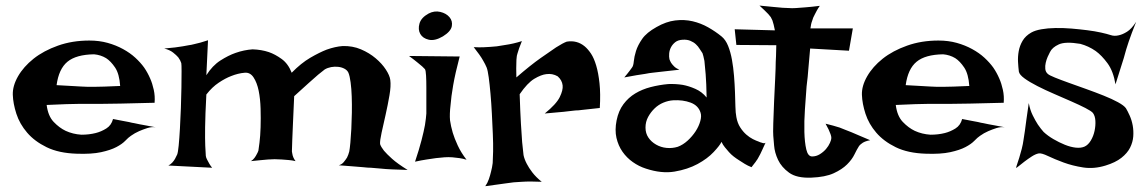

<svg xmlns="http://www.w3.org/2000/svg" viewBox="-20 -635 4070 681"><path d="M268.6 -157.2Q295.9 -157.2 319.3 -163.1Q338.9 -168 356.9 -179.2Q375 -190.4 380.9 -212.9Q400.4 -209 414.1 -206.5Q427.7 -204.1 437.5 -202.1Q448.2 -199.2 456.1 -198.2Q463.9 -196.3 474.6 -194.3Q484.4 -192.4 498.5 -189.9Q512.7 -187.5 532.2 -183.6Q517.6 -185.5 502.4 -180.7Q487.3 -175.8 473.6 -169.9Q458 -163.1 444.3 -153.3Q435.5 -147.5 424.3 -135.7Q413.1 -124 392.6 -113.3Q372.1 -102.5 338.4 -95.2Q304.7 -87.9 252 -89.8Q188.5 -91.8 145.5 -112.8Q102.5 -133.8 76.2 -164.6Q49.8 -195.3 38.1 -231.4Q26.4 -267.6 25.4 -298.8Q24.4 -330.1 43.9 -364.3Q63.5 -398.4 99.1 -426.8Q134.8 -455.1 185.5 -473.1Q236.3 -491.2 296.9 -491.2Q332 -491.2 361.8 -482.9Q391.6 -474.6 416.5 -460.9Q441.4 -447.3 460 -430.2Q478.5 -413.1 491.2 -395.5Q503.9 -377 512.7 -356.4Q520.5 -338.9 525.4 -316.4Q530.3 -293.9 528.3 -270.5Q454.1 -268.6 408.7 -267.6Q363.3 -266.6 337.9 -266.6H293.9H260.7Q243.2 -266.6 214.8 -265.6Q186.5 -264.6 145.5 -262.7Q150.4 -223.6 170.4 -202.6Q190.4 -181.6 212.9 -170.9Q238.3 -159.2 268.6 -157.2ZM180.7 -333Q211.9 -331.1 232.9 -330.1Q253.9 -329.1 267.6 -328.1Q282.2 -327.1 291 -327.1H315.4Q339.8 -327.1 406.2 -330.1Q403.3 -373 388.2 -395.5Q373 -418 356.4 -428.7Q336.9 -440.4 313.5 -442.4Q250 -441.4 219.2 -416Q188.5 -390.6 180.7 -333Z M562.5 -462.9Q585 -464.8 601.1 -466.8Q617.2 -468.8 627.9 -470.7Q640.6 -472.7 649.4 -474.6Q658.2 -475.6 668.9 -478.5Q678.7 -480.5 690.9 -483.9Q703.1 -487.3 717.8 -492.2L711.9 -368.2Q733.4 -402.3 761.7 -420.4Q790 -438.5 815.4 -447.3Q845.7 -458 876 -460Q907.2 -459 933.6 -450.2Q956.1 -442.4 979 -425.8Q1002 -409.2 1014.6 -377Q1047.9 -411.1 1080.6 -430.2Q1113.3 -449.2 1138.7 -459Q1168.9 -469.7 1195.3 -471.7Q1230.5 -472.7 1260.3 -460Q1290 -447.3 1312.5 -428.2Q1335 -409.2 1348.6 -388.2Q1362.3 -367.2 1364.3 -351.6Q1367.2 -330.1 1361.3 -296.4Q1355.5 -262.7 1347.7 -228Q1339.8 -193.4 1333.5 -164.6Q1327.1 -135.7 1328.1 -124Q1331.1 -114.3 1341.8 -100.6Q1351.6 -88.9 1370.6 -71.8Q1389.6 -54.7 1425.8 -32.2Q1394.5 -33.2 1370.6 -34.2Q1346.7 -35.2 1330.1 -37.1Q1310.5 -39.1 1295.9 -40Q1284.2 -40 1267.6 -42Q1253.9 -43 1231.9 -44.9Q1210 -46.9 1181.6 -48.8Q1192.4 -51.8 1199.2 -60.1Q1206.1 -68.4 1210.9 -76.2Q1215.8 -85.9 1218.8 -97.7Q1220.7 -107.4 1222.7 -128.9Q1224.6 -150.4 1226.1 -177.7Q1227.5 -205.1 1228 -235.4Q1228.5 -265.6 1227.5 -293Q1226.6 -320.3 1223.6 -342.8Q1220.7 -365.2 1215.8 -377Q1211.9 -385.7 1202.1 -391.1Q1192.4 -396.5 1179.7 -397.9Q1167 -399.4 1154.3 -397Q1141.6 -394.5 1131.8 -388.7Q1123 -381.8 1108.4 -370.1Q1095.7 -359.4 1075.2 -340.8Q1054.7 -322.3 1023.4 -293.9Q1020.5 -232.4 1019 -194.8Q1017.6 -157.2 1016.6 -137.7Q1015.6 -114.3 1015.6 -105.5Q1014.6 -97.7 1016.6 -90.8Q1018.6 -76.2 1028.3 -63.5Q1016.6 -66.4 1003.4 -67.4Q990.2 -68.4 979.5 -69.3Q966.8 -70.3 954.1 -70.3Q943.4 -70.3 930.7 -69.3Q919.9 -68.4 904.3 -66.9Q888.7 -65.4 870.1 -63.5Q877.9 -68.4 882.8 -75.2Q887.7 -82 890.6 -87.9Q894.5 -94.7 896.5 -100.6Q897.5 -106.4 900.4 -129.4Q903.3 -152.3 904.3 -183.6Q905.3 -214.8 904.3 -249.5Q903.3 -284.2 897.5 -313Q891.6 -341.8 879.4 -360.4Q867.2 -378.9 847.7 -377Q824.2 -375 799.8 -365.2Q779.3 -357.4 755.9 -341.8Q732.4 -326.2 711.9 -299.8Q708 -226.6 707.5 -183.6Q707 -140.6 708 -118.2Q709 -91.8 710 -82Q710.9 -75.2 714.8 -68.4Q717.8 -62.5 722.2 -54.7Q726.6 -46.9 732.4 -40L577.1 -47.9Q585 -51.8 590.8 -58.1Q596.7 -64.5 600.6 -71.3Q604.5 -79.1 608.4 -86.9Q611.3 -93.8 613.8 -119.1Q616.2 -144.5 618.2 -179.2Q620.1 -213.9 621.6 -252.4Q623 -291 623.5 -324.7Q624 -358.4 624 -382.3Q624 -406.2 623 -411.1Q620.1 -420.9 612.3 -431.6Q605.5 -439.5 593.8 -448.7Q582 -458 562.5 -462.9Z M1430.7 -436.5 1610.4 -434.6Q1594.7 -375 1587.4 -333Q1580.1 -291 1578.1 -262.7Q1574.2 -230.5 1576.2 -208Q1579.1 -187.5 1585.9 -164.1Q1591.8 -144.5 1603.5 -119.1Q1615.2 -93.8 1634.8 -68.4Q1623 -72.3 1609.4 -74.2Q1595.7 -76.2 1584 -77.1Q1570.3 -78.1 1556.6 -77.1Q1543 -76.2 1526.4 -74.2Q1512.7 -72.3 1493.2 -69.3Q1473.6 -66.4 1452.1 -61.5Q1466.8 -105.5 1475.1 -137.7Q1483.4 -169.9 1487.3 -191.4Q1491.2 -216.8 1492.2 -232.4Q1492.2 -252 1492.2 -276.9Q1492.2 -301.8 1492.2 -325.2Q1492.2 -348.6 1491.2 -366.7Q1490.2 -384.8 1487.3 -389.6L1477.5 -399.4Q1471.7 -404.3 1460.4 -413.6Q1449.2 -422.9 1430.7 -436.5ZM1500 -586.9Q1520.5 -597.7 1541.5 -592.8Q1562.5 -587.9 1574.2 -574.2Q1585.9 -560.5 1582.5 -542Q1579.1 -523.4 1550.8 -505.9Q1522.5 -489.3 1501 -494.1Q1479.5 -499 1470.7 -514.6Q1461.9 -530.3 1467.8 -551.3Q1473.6 -572.3 1500 -586.9Z M1660.2 -467.8Q1678.7 -466.8 1693.8 -467.3Q1709 -467.8 1719.7 -468.8Q1732.4 -469.7 1742.2 -470.7Q1756.8 -472.7 1772.5 -475.6Q1786.1 -477.5 1801.3 -481Q1816.4 -484.4 1831.1 -489.3Q1825.2 -474.6 1821.3 -463.9Q1817.4 -453.1 1815.4 -445.3Q1812.5 -436.5 1812.5 -430.7Q1811.5 -423.8 1811.5 -414.1Q1810.5 -397.5 1811.5 -360.4Q1862.3 -404.3 1897 -428.7Q1931.6 -453.1 1952.1 -466.8Q1976.6 -482.4 1990.2 -487.3Q2026.4 -493.2 2053.7 -470.7Q2065.4 -460.9 2076.2 -444.8Q2086.9 -428.7 2094.7 -402.3Q2102.5 -376 2106.4 -339.4Q2110.4 -302.7 2107.4 -252Q2086.9 -250 2070.8 -248Q2054.7 -246.1 2043.9 -245.1Q2031.2 -243.2 2020.5 -243.2L1994.1 -240.2Q1980.5 -238.3 1960.4 -236.8Q1940.4 -235.4 1912.1 -232.4Q1953.1 -265.6 1965.3 -290.5Q1977.5 -315.4 1975.6 -332Q1973.6 -350.6 1958 -364.3Q1939.5 -375 1918 -372.1Q1899.4 -370.1 1875 -355.5Q1850.6 -340.8 1823.2 -300.8Q1825.2 -238.3 1827.6 -197.3Q1830.1 -156.2 1832 -130.9Q1835 -101.6 1836.9 -85Q1839.8 -70.3 1848.6 -53.7Q1855.5 -40 1868.2 -23.4Q1880.9 -6.8 1901.4 9.8Q1858.4 7.8 1831.1 9.8Q1814.5 10.7 1801.8 11.7Q1788.1 13.7 1772.5 15.6Q1758.8 17.6 1740.7 20Q1722.7 22.5 1701.2 25.4Q1709 14.6 1713.9 0.5Q1718.8 -13.7 1721.7 -26.4Q1725.6 -41 1727.5 -56.6Q1728.5 -70.3 1729 -97.7Q1729.5 -125 1728 -159.7Q1726.6 -194.3 1724.6 -231.9Q1722.7 -269.5 1719.7 -302.7Q1716.8 -335.9 1713.4 -360.8Q1710 -385.7 1706.1 -395.5Q1701.2 -407.2 1694.3 -418.9Q1688.5 -429.7 1679.7 -441.9Q1670.9 -454.1 1660.2 -467.8Z M2221.7 -395.5Q2226.6 -401.4 2228 -417.5Q2229.5 -433.6 2235.8 -454.1Q2242.2 -474.6 2257.8 -497.1Q2273.4 -519.5 2308.6 -539.1Q2342.8 -558.6 2375 -562.5Q2407.2 -566.4 2436.5 -559.6Q2465.8 -552.7 2491.7 -538.1Q2517.6 -523.4 2539.1 -505.9Q2553.7 -494.1 2562.5 -472.2Q2571.3 -450.2 2576.2 -422.9Q2581.1 -395.5 2583.5 -365.7Q2585.9 -335.9 2586.9 -308.1Q2587.9 -280.3 2588.4 -257.3Q2588.9 -234.4 2591.8 -219.7Q2595.7 -198.2 2605.5 -183.1Q2615.2 -168 2627 -157.7Q2638.7 -147.5 2650.4 -141.6Q2662.1 -135.7 2670.9 -132.8Q2676.8 -129.9 2681.6 -128.9Q2691.4 -125 2695.3 -128.9Q2689.5 -115.2 2684.6 -105.5Q2679.7 -95.7 2676.8 -88.9Q2672.9 -81.1 2669.9 -76.2Q2667 -70.3 2663.1 -65.4Q2660.2 -60.5 2655.3 -54.7Q2650.4 -48.8 2645.5 -42Q2632.8 -46.9 2621.6 -53.7Q2610.4 -60.5 2601.6 -66.4Q2590.8 -73.2 2582 -80.1Q2573.2 -86.9 2565.4 -95.7Q2558.6 -103.5 2551.3 -112.3Q2543.9 -121.1 2539.1 -131.8Q2533.2 -119.1 2511.2 -95.7Q2489.3 -72.3 2454.1 -53.2Q2418.9 -34.2 2372.6 -26.4Q2326.2 -18.6 2270.5 -37.1Q2246.1 -44.9 2224.6 -60.1Q2203.1 -75.2 2188 -96.7Q2172.9 -118.2 2166.5 -146Q2160.2 -173.8 2167 -208Q2173.8 -242.2 2191.4 -265.6Q2209 -289.1 2233.4 -303.7Q2257.8 -318.4 2288.1 -326.2Q2318.4 -334 2350.6 -336.9Q2376 -337.9 2401.4 -334Q2422.9 -330.1 2446.3 -319.8Q2469.7 -309.6 2486.3 -289.1Q2485.4 -340.8 2482.9 -371.6Q2480.5 -402.3 2478.5 -418.9Q2474.6 -438.5 2471.7 -446.3Q2466.8 -453.1 2461.4 -461.9Q2456.1 -470.7 2448.2 -478Q2440.4 -485.4 2428.7 -490.2Q2417 -495.1 2401.4 -494.1Q2384.8 -493.2 2375 -485.4Q2365.2 -477.5 2359.9 -467.3Q2354.5 -457 2353.5 -445.3Q2352.5 -433.6 2354.5 -424.8Q2356.4 -418.9 2360.4 -412.1Q2364.3 -406.2 2371.1 -399.4Q2377.9 -392.6 2389.6 -387.7Q2367.2 -384.8 2349.6 -383.3Q2332 -381.8 2319.3 -379.9Q2304.7 -377.9 2293.9 -377Q2283.2 -376 2268.6 -373Q2255.9 -371.1 2237.3 -368.2Q2218.8 -365.2 2194.3 -360.4Q2200.2 -367.2 2205.1 -373.5Q2210 -379.9 2213.9 -384.8Q2217.8 -390.6 2221.7 -395.5ZM2368.2 -279.3Q2350.6 -278.3 2333 -271Q2315.4 -263.7 2301.8 -250.5Q2288.1 -237.3 2278.8 -220.2Q2269.5 -203.1 2269.5 -182.6Q2269.5 -162.1 2279.8 -147Q2290 -131.8 2307.1 -122.1Q2324.2 -112.3 2344.2 -110.4Q2364.3 -108.4 2383.8 -114.3Q2402.3 -121.1 2418.9 -136.2Q2435.5 -151.4 2447.3 -169.4Q2459 -187.5 2463.9 -205.6Q2468.8 -223.6 2464.8 -235.4Q2457 -260.7 2429.7 -271Q2402.3 -281.2 2368.2 -279.3Z M2673.8 -615.2Q2703.1 -612.3 2723.1 -610.4Q2743.2 -608.4 2755.9 -607.4Q2770.5 -606.4 2779.3 -606.4Q2788.1 -605.5 2802.7 -606.4Q2815.4 -607.4 2835.9 -608.9Q2856.4 -610.4 2887.7 -614.3Q2880.9 -604.5 2877 -597.2Q2873 -589.8 2870.1 -584L2864.3 -572.3Q2862.3 -566.4 2860.4 -560.5Q2858.4 -555.7 2856.9 -548.8Q2855.5 -542 2854.5 -534.2H3004.9L2991.2 -455.1L2853.5 -462.9Q2848.6 -413.1 2846.7 -385.7Q2844.7 -358.4 2842.8 -345.7L2840.8 -328.1Q2837.9 -291 2835 -247.6Q2832 -204.1 2833 -167Q2834 -129.9 2839.8 -105Q2845.7 -80.1 2860.4 -80.1Q2875 -80.1 2887.7 -87.9Q2900.4 -95.7 2909.7 -106.4Q2918.9 -117.2 2923.8 -128.4Q2928.7 -139.6 2928.7 -145.5Q2928.7 -151.4 2925.8 -159.2Q2920.9 -173.8 2908.2 -196.3Q2936.5 -189.5 2958 -182.6Q2968.8 -178.7 2977.5 -174.8Q2987.3 -170.9 3000 -166Q3010.7 -161.1 3027.3 -154.3Q3043.9 -147.5 3066.4 -137.7Q3044.9 -133.8 3035.2 -125Q3029.3 -121.1 3026.4 -116.2Q3019.5 -105.5 3010.7 -87.4Q3002 -69.3 2984.4 -51.8Q2966.8 -34.2 2937 -20.5Q2907.2 -6.8 2857.4 -4.9Q2805.7 -2.9 2778.8 -22.5Q2752 -42 2739.7 -67.9Q2727.5 -93.8 2725.6 -119.1Q2723.6 -144.5 2722.7 -153.3Q2721.7 -162.1 2722.7 -197.3Q2723.6 -232.4 2725.6 -274.9Q2727.5 -317.4 2729.5 -356.9Q2731.4 -396.5 2731.4 -415Q2731.4 -424.8 2732.4 -435.5Q2732.4 -444.3 2732.9 -454.6Q2733.4 -464.8 2733.4 -474.6L2591.8 -475.6L2585.9 -531.2L2728.5 -527.3Q2726.6 -538.1 2724.1 -547.4Q2721.7 -556.6 2719.7 -562.5Q2716.8 -569.3 2713.9 -574.2Q2710 -579.1 2705.1 -585Q2700.2 -589.8 2692.4 -597.7Q2684.6 -605.5 2673.8 -615.2Z M3280.3 -157.2Q3307.6 -157.2 3331.1 -163.1Q3350.6 -168 3368.7 -179.2Q3386.7 -190.4 3392.6 -212.9Q3412.1 -209 3425.8 -206.5Q3439.5 -204.1 3449.2 -202.1Q3460 -199.2 3467.8 -198.2Q3475.6 -196.3 3486.3 -194.3Q3496.1 -192.4 3510.3 -189.9Q3524.4 -187.5 3543.9 -183.6Q3529.3 -185.5 3514.2 -180.7Q3499 -175.8 3485.4 -169.9Q3469.7 -163.1 3456.1 -153.3Q3447.3 -147.5 3436 -135.7Q3424.8 -124 3404.3 -113.3Q3383.8 -102.5 3350.1 -95.2Q3316.4 -87.9 3263.7 -89.8Q3200.2 -91.8 3157.2 -112.8Q3114.3 -133.8 3087.9 -164.6Q3061.5 -195.3 3049.8 -231.4Q3038.1 -267.6 3037.1 -298.8Q3036.1 -330.1 3055.7 -364.3Q3075.2 -398.4 3110.8 -426.8Q3146.5 -455.1 3197.3 -473.1Q3248 -491.2 3308.6 -491.2Q3343.8 -491.2 3373.5 -482.9Q3403.3 -474.6 3428.2 -460.9Q3453.1 -447.3 3471.7 -430.2Q3490.2 -413.1 3502.9 -395.5Q3515.6 -377 3524.4 -356.4Q3532.2 -338.9 3537.1 -316.4Q3542 -293.9 3540 -270.5Q3465.8 -268.6 3420.4 -267.6Q3375 -266.6 3349.6 -266.6H3305.7H3272.5Q3254.9 -266.6 3226.6 -265.6Q3198.2 -264.6 3157.2 -262.7Q3162.1 -223.6 3182.1 -202.6Q3202.1 -181.6 3224.6 -170.9Q3250 -159.2 3280.3 -157.2ZM3192.4 -333Q3223.6 -331.1 3244.6 -330.1Q3265.6 -329.1 3279.3 -328.1Q3293.9 -327.1 3302.7 -327.1H3327.1Q3351.6 -327.1 3418 -330.1Q3415 -373 3399.9 -395.5Q3384.8 -418 3368.2 -428.7Q3348.6 -440.4 3325.2 -442.4Q3261.7 -441.4 3231 -416Q3200.2 -390.6 3192.4 -333Z M4009.8 -557.6Q4001 -536.1 3994.6 -518.6Q3988.3 -501 3983.4 -487.3Q3978.5 -471.7 3974.6 -460Q3970.7 -446.3 3965.8 -428.7Q3960.9 -413.1 3953.6 -390.1Q3946.3 -367.2 3936.5 -335.9Q3928.7 -382.8 3908.2 -410.6Q3887.7 -438.5 3866.2 -454.1Q3840.8 -471.7 3811.5 -479.5Q3758.8 -488.3 3735.4 -477.5Q3711.9 -466.8 3704.1 -450.2Q3700.2 -443.4 3695.8 -433.1Q3691.4 -422.9 3689 -412.1Q3686.5 -401.4 3687.5 -390.6Q3688.5 -379.9 3696.3 -373Q3701.2 -368.2 3721.7 -359.9Q3742.2 -351.6 3771 -341.3Q3799.8 -331.1 3832.5 -319.3Q3865.2 -307.6 3894.5 -295.9Q3923.8 -284.2 3945.3 -272.5Q3966.8 -260.7 3973.6 -251Q3979.5 -241.2 3986.8 -225.1Q3994.1 -209 3997.6 -189.9Q4001 -170.9 3999.5 -150.9Q3998 -130.9 3988.3 -111.3Q3978.5 -91.8 3957.5 -75.2Q3936.5 -58.6 3901.4 -47.9Q3860.4 -35.2 3822.3 -41Q3784.2 -46.9 3752.4 -58.6Q3720.7 -70.3 3697.3 -81.5Q3673.8 -92.8 3664.1 -90.8Q3653.3 -88.9 3639.6 -80.1Q3626 -71.3 3613.8 -62Q3601.6 -52.7 3592.8 -45.4Q3584 -38.1 3584 -40Q3584 -42 3587.4 -51.8Q3590.8 -61.5 3595.2 -75.7Q3599.6 -89.8 3604 -106.9Q3608.4 -124 3610.4 -139.6Q3612.3 -152.3 3615.2 -170.9Q3617.2 -187.5 3620.6 -211.4Q3624 -235.4 3628.9 -269.5Q3633.8 -244.1 3643.1 -225.6Q3652.3 -207 3661.1 -193.4Q3671.9 -177.7 3681.6 -167Q3696.3 -153.3 3716.3 -141.6Q3736.3 -129.9 3756.8 -121.6Q3777.3 -113.3 3795.9 -111.3Q3814.5 -109.4 3827.1 -115.2Q3839.8 -121.1 3849.1 -136.7Q3858.4 -152.3 3862.3 -170.9Q3866.2 -189.5 3865.2 -206.5Q3864.3 -223.6 3856.4 -234.4Q3850.6 -241.2 3829.6 -252Q3808.6 -262.7 3779.8 -275.4Q3751 -288.1 3719.2 -301.8Q3687.5 -315.4 3659.7 -329.6Q3631.8 -343.8 3613.8 -356.9Q3595.7 -370.1 3593.8 -380.9Q3591.8 -396.5 3590.8 -415.5Q3589.8 -434.6 3593.3 -453.6Q3596.7 -472.7 3606.9 -490.2Q3617.2 -507.8 3637.7 -519.5Q3651.4 -527.3 3673.8 -531.2Q3696.3 -535.2 3723.6 -535.6Q3751 -536.1 3780.3 -533.7Q3809.6 -531.2 3836.4 -527.8Q3863.3 -524.4 3885.3 -519.5Q3907.2 -514.6 3918.9 -510.7Q3932.6 -505.9 3948.2 -509.8Q3961.9 -512.7 3977.5 -522.5Q3993.2 -532.2 4009.8 -557.6Z"/></svg>

Font: Irish Grover
Style: Regular
Weight: 400
Designer: Squid
Foundry: Font Diner, Inc DBA Sideshow
Version: Version 1.000